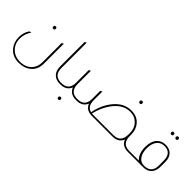

<svg xmlns="http://www.w3.org/2000/svg" viewBox="74 -1512 2568 2568"><g transform="rotate(45 1358.5 -227.5)"><path d="M320 -458Q296 -458 296 -482Q296 -506 320 -506Q342 -506 342 -482Q342 -458 320 -458ZM559 -39Q559 70 484 133Q417 190 312 190Q189 190 122 104Q70 38 70 -55Q70 -145 118 -210L147 -216Q93 -140 93 -50Q93 46 159 110Q220 168 312 168Q421 168 481 102Q532 47 532 -39V-403L559 -418Z M898 0Q824 0 781.5 -44Q739 -88 739 -165V-630L766 -645V-164Q766 -22 904 -22H915V0Z M1209 -22H1220V0H1203Q1095 0 1058 -90Q1021 0 912 0H895V-22H906Q1044 -22 1044 -164V-403L1071 -418V-164Q1071 -22 1209 -22ZM1035 115Q1057 115 1057 139Q1057 163 1035 163Q1011 163 1011 139Q1011 115 1035 115Z M1844 -570Q1820 -570 1820 -594Q1820 -618 1844 -618Q1866 -618 1866 -594Q1866 -570 1844 -570ZM2194 -22H2205V0H2188Q2079 0 2043 -89Q2006 0 1897 0H1508Q1398 0 1363 -89Q1327 0 1217 0H1200V-22H1211Q1349 -22 1349 -164V-316L1376 -331V-164Q1376 -51 1465 -27Q1493 -185 1586 -299Q1689 -426 1832 -426Q1940 -426 2003 -352Q2056 -289 2056 -194V-166Q2056 -22 2194 -22ZM1892 -22Q2029 -22 2029 -170V-194Q2029 -292 1967 -351Q1913 -403 1833 -403Q1694 -403 1593 -266Q1519 -166 1484 -24Q1502 -22 1513 -22Z M2437 -573Q2413 -573 2413 -598Q2413 -621 2437 -621Q2459 -621 2459 -598Q2459 -573 2437 -573ZM2524 -573Q2501 -573 2501 -598Q2501 -621 2524 -621Q2547 -621 2547 -598Q2547 -573 2524 -573ZM2185 0V-22H2374Q2304 -84 2304 -212Q2304 -318 2357 -376Q2403 -426 2480 -426Q2553 -426 2595 -382.5Q2637 -339 2637 -262V-161Q2635 -86 2593 -43Q2551 0 2478 0ZM2610 -252Q2610 -403 2480 -403Q2410 -403 2371 -352Q2332 -301 2332 -211Q2332 -125 2371 -72Q2409 -22 2469 -22Q2610 -22 2610 -166Z"/></g></svg>

Font: Tajawal ExtraLight
Style: Regular
Weight: 275
Designer: Boutros Fonts
Foundry: Created by Boutros International 2017
Version: Version 1.700